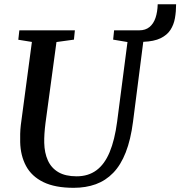

<svg xmlns="http://www.w3.org/2000/svg" viewBox="-20 -888 862 918"><path d="M332.5 10Q243 10 187 -17.5Q131 -45 104.5 -94.5Q78 -144 76.5 -208.5Q76 -227.5 76.5 -248Q77 -268.5 79.5 -290L132.5 -687.5L67.5 -698L72.5 -743H338L333.5 -698.5L250 -687L197.5 -299.5Q194 -272 192.5 -248.2Q191 -224.5 191.5 -205Q192.5 -157.5 208.8 -121.2Q225 -85 258.8 -65Q292.5 -45 346.5 -45Q402 -45 441 -73.8Q480 -102.5 504.2 -160.5Q528.5 -218.5 540 -306L589.5 -687L521 -698.5L525.5 -743H646Q675.5 -743 694.8 -758.8Q714 -774.5 723.5 -802.5Q733 -830.5 734 -867.5H822Q822 -833 816.5 -801.5Q811 -770 795 -745.2Q779 -720.5 747.8 -705.2Q716.5 -690 665 -688L616 -306Q605 -220 581.2 -159.5Q557.5 -99 521.5 -61.8Q485.5 -24.5 438 -7.2Q390.5 10 332.5 10Z"/></svg>

Font: Merriweather 20pt Medium
Style: Italic
Weight: 500
Italic angle: -7.8°
Version: Version 2.101